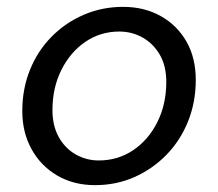

<svg xmlns="http://www.w3.org/2000/svg" viewBox="-20 -528 636 560"><path d="M257 12Q195 12 147 -16Q99 -44 72 -93Q45 -142 45 -204Q45 -269 67.5 -324.5Q90 -380 130.5 -421Q171 -462 224.5 -485Q278 -508 339 -508Q401 -508 449 -481Q497 -454 524 -406.5Q551 -359 551 -295Q551 -230 528.5 -174Q506 -118 465.5 -76.5Q425 -35 372 -11.5Q319 12 257 12ZM268 -60Q324 -60 368.5 -90Q413 -120 439 -172Q465 -224 465 -289Q465 -336 446 -368.5Q427 -401 396 -418.5Q365 -436 328 -436Q273 -436 229 -406Q185 -376 159 -324Q133 -272 133 -207Q133 -161 151.5 -128Q170 -95 201 -77.5Q232 -60 268 -60Z"/></svg>

Font: DM Sans 24pt
Style: Italic
Weight: 400
Italic angle: -10°
Designer: Colophon Foundry, Jonny Pinhorn
Foundry: Colophon Foundry
Version: Version 4.004;gftools[0.9.30]